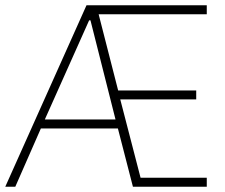

<svg xmlns="http://www.w3.org/2000/svg" viewBox="-20 -708 852 728"><path d="M0 0 308 -688H764V-654H354L428 -365H724V-331H436L513 -34H764V0H484L427 -221H135L38 0ZM150 -255H418L323 -631H318Z"/></svg>

Font: Saira SemiCondensed Thin
Style: Regular
Weight: 250
Width: 4
Designer: Hector Gatti with collaboration of the Omnibus-Type team
Foundry: Omnibus-Type
Version: Version 1.101